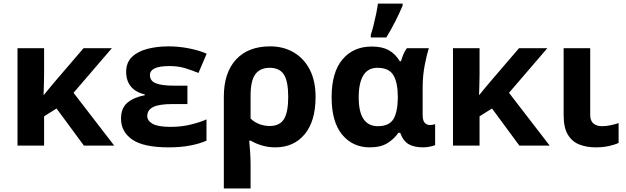

<svg xmlns="http://www.w3.org/2000/svg" viewBox="-20 -816 3508 1076"><path d="M606.9 -545.9 392.1 -295.9 620.1 0H450.2L296.9 -208L227.1 -164.1V0H78.1V-545.9H227.1V-402.8Q226.6 -373 226.1 -343.3Q225.6 -313.5 224.1 -284.2H226.1Q243.2 -305.2 260 -325.7Q276.9 -346.2 294.9 -367.2L448.2 -545.9Z M1030.3 -335.9V-232.9H948.2Q871.1 -232.9 838.1 -216.1Q805.2 -199.2 805.2 -166Q805.2 -139.2 835.2 -122.1Q865.2 -105 936 -105Q997.1 -105 1050 -118.2Q1103 -131.3 1137.2 -147V-27.8Q1099.6 -10.7 1045.9 -0.5Q992.2 9.8 925.3 9.8Q784.2 9.8 721.2 -33.9Q658.2 -77.6 658.2 -150.9Q658.2 -210.9 694.6 -241Q731 -271 791 -282.2V-287.1Q738.8 -299.3 712.9 -331.8Q687 -364.3 687 -413.1Q687 -465.3 719.2 -496.6Q751.5 -527.8 805.7 -542Q859.9 -556.2 925.3 -556.2Q981.9 -556.2 1039.1 -544.9Q1096.2 -533.7 1138.2 -515.1L1092.3 -407.2Q1056.2 -421.9 1017.8 -433.8Q979.5 -445.8 929.2 -445.8Q820.3 -445.8 820.3 -395Q820.3 -362.8 853 -349.4Q885.7 -335.9 955.1 -335.9Z M1748.5 -272.9Q1748.5 -137.2 1687.5 -63.7Q1626.5 9.8 1522.5 9.8Q1483.9 9.8 1448.2 -0.7Q1412.6 -11.2 1385.3 -27.8H1376.5Q1378.9 -4.9 1381.6 33.2Q1384.3 71.3 1384.3 103V240.2H1234.4V-273.9Q1234.4 -408.2 1302.5 -482.2Q1370.6 -556.2 1494.1 -556.2Q1567.9 -556.2 1625.2 -522.9Q1682.6 -489.7 1715.6 -426.5Q1748.5 -363.3 1748.5 -272.9ZM1491.2 -436Q1437.5 -436 1410.9 -399.9Q1384.3 -363.8 1384.3 -280.8V-151.9Q1405.3 -130.9 1433.6 -120.4Q1461.9 -109.9 1491.2 -109.9Q1546.9 -109.9 1571 -147.9Q1595.2 -186 1595.2 -272.9Q1595.2 -360.4 1571 -398.2Q1546.9 -436 1491.2 -436Z M2052.2 9.8Q1956.5 9.8 1897.5 -61.5Q1838.4 -132.8 1838.4 -271Q1838.4 -410.6 1899.2 -482.9Q1960 -555.2 2063.5 -555.2Q2121.6 -555.2 2158.7 -534.7Q2195.8 -514.2 2220.2 -473.1H2227.5Q2231.9 -490.2 2240.2 -510.5Q2248.5 -530.8 2260.3 -545.9H2383.3Q2372.6 -513.7 2360.6 -452.9Q2348.6 -392.1 2348.6 -325.2V-172.9Q2348.6 -139.2 2360.8 -127.2Q2373 -115.2 2389.6 -115.2Q2396.5 -115.2 2405.8 -116.9Q2415 -118.7 2418.5 -120.1V-2.9Q2411.1 1.5 2389.6 5.6Q2368.2 9.8 2351.6 9.8Q2301.3 9.8 2270.5 -7.8Q2239.7 -25.4 2222.7 -71.8H2212.4Q2189.9 -38.1 2151.9 -14.2Q2113.8 9.8 2052.2 9.8ZM2097.7 -108.9Q2159.2 -108.9 2183.6 -146.7Q2208 -184.6 2209.5 -266.1V-272Q2209.5 -351.6 2185.1 -393.8Q2160.6 -436 2095.2 -436Q2042 -436 2016.1 -393.6Q1990.2 -351.1 1990.2 -270Q1990.2 -108.9 2097.7 -108.9ZM2058.1 -606V-621.1Q2065.9 -644.5 2073.7 -675.8Q2081.5 -707 2088.1 -738.8Q2094.7 -770.5 2098.1 -795.9H2236.3V-784.2Q2219.7 -745.1 2196.8 -699.2Q2173.8 -653.3 2145 -606Z M3047.4 -545.9 2832.5 -295.9 3060.5 0H2890.6L2737.3 -208L2667.5 -164.1V0H2518.6V-545.9H2667.5V-402.8Q2667 -373 2666.5 -343.3Q2666 -313.5 2664.6 -284.2H2666.5Q2683.6 -305.2 2700.4 -325.7Q2717.3 -346.2 2735.4 -367.2L2888.7 -545.9Z M3287.6 -545.9V-170.9Q3287.6 -139.6 3305.4 -124.3Q3323.2 -108.9 3352.5 -108.9Q3377.4 -108.9 3400.4 -113.8Q3423.3 -118.7 3446.8 -126V-15.1Q3424.3 -4.4 3390.9 2.7Q3357.4 9.8 3318.4 9.8Q3267.6 9.8 3226.8 -6.1Q3186 -22 3162.4 -61.3Q3138.7 -100.6 3138.7 -170.9V-545.9Z"/></svg>

Font: Open Sans
Style: Bold
Weight: 700
Designer: Monotype Design Team
Foundry: Monotype Imaging Inc.
Version: Version 3.000; ttfautohint (v1.8.4)